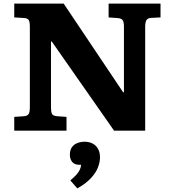

<svg xmlns="http://www.w3.org/2000/svg" viewBox="-20 -720 957 1058"><path d="M58.5 0V-76L111.5 -79.5Q130.5 -81 137.5 -91.3Q144.5 -101.5 144.5 -130.5V-573Q144.5 -598.5 138.5 -609.2Q132.5 -620 109.5 -621L58.5 -624V-700H331L658.5 -211.5H663V-573.5Q663 -598.5 656 -608.7Q649 -619 627 -620.5L578.5 -624V-700H864.5V-624L814 -621.5Q794.5 -620.5 787.3 -609.5Q780 -598.5 780 -570.5V0H608.5L265.5 -491H261V-126.5Q261 -103.5 266.5 -92.5Q272 -81.5 296 -79.5L346.5 -76V0ZM406 318 367.5 274Q387.5 257.5 400 243.8Q412.5 230 419.2 216.3Q426 202.5 427 188H416.5Q390 188 377.5 172Q365 156 365 133Q365 107 376.2 91.3Q387.5 75.5 406.2 68.3Q425 61 447 61Q471 61 490 70.8Q509 80.5 520 99.8Q531 119 531 148Q531 174.5 519 204.3Q507 234 479.5 263.3Q452 292.5 406 318Z"/></svg>

Font: Literata Variable Black
Style: Regular
Weight: 900
Designer: Latin by Veronika Burian and Jose Scaglione. Greek by Irene Vlachou. Cyrillic by Vera Evstafieva.
Foundry: TypeTogether
Version: Version 3.021